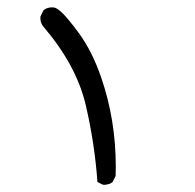

<svg xmlns="http://www.w3.org/2000/svg" viewBox="-20 -349 540 532"><path d="M264.6 162.6Q266.6 163.1 269.5 163.1Q272.5 163.1 276.4 162.1Q285.2 161.1 292 155.3L300.3 138.7Q300.8 125.5 300.8 112.8Q300.8 -16.6 260.7 -133.3Q235.8 -206.1 199.2 -256.3Q172.4 -293 154.3 -311.5Q140.1 -325.2 132.3 -327.6Q127.9 -328.6 124 -328.6Q110.4 -328.6 100.6 -320.8L92.3 -303.7Q91.8 -301.8 91.8 -299.8Q91.8 -285.2 100.1 -275.4Q191.4 -168.5 217.3 -59.1Q242.2 46.9 250 155.3Z"/></svg>

Font: Bakudai
Style: ExtraLight
Weight: 200
Version: Version 1.48